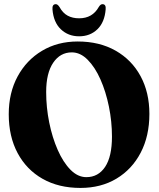

<svg xmlns="http://www.w3.org/2000/svg" viewBox="-20 -914 782 944"><path d="M362 -710Q469 -710 548.2 -665Q627.5 -620 671 -539.8Q714.5 -459.5 714.5 -354Q714.5 -245.5 671.8 -163.5Q629 -81.5 552.8 -35.8Q476.5 10 375.5 10Q268.5 10 189.5 -34.8Q110.5 -79.5 66.8 -161Q23 -242.5 23 -352.5Q23 -457.5 66.5 -538Q110 -618.5 186.5 -664.2Q263 -710 362 -710ZM530.5 -242Q530.5 -316.5 515.5 -390Q500.5 -463.5 473.8 -523.8Q447 -584 411 -620.2Q375 -656.5 333 -656.5Q276 -656.5 241.5 -605.5Q207 -554.5 207 -461.5Q207 -386 222 -311.8Q237 -237.5 263.8 -176.8Q290.5 -116 326.5 -79.5Q362.5 -43 404.5 -43Q463 -43 496.8 -93.5Q530.5 -144 530.5 -242ZM369 -824Q434.5 -824 465.5 -879.5Q474 -893.5 483.5 -893.5Q502 -893.5 499.5 -868Q494.5 -804.5 458.8 -770Q423 -735.5 369 -735.5Q315.5 -735.5 279.2 -770Q243 -804.5 238 -868Q236 -893.5 254.5 -893.5Q263.5 -893.5 272.5 -879.5Q289 -849.5 313 -836.8Q337 -824 369 -824Z"/></svg>

Font: Fraunces 144pt Soft
Style: Bold
Weight: 700
Version: Version 1.000;[0bf87f6ff]